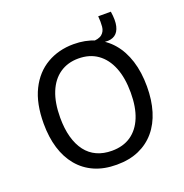

<svg xmlns="http://www.w3.org/2000/svg" viewBox="-138 -892 987 1028"><g transform="rotate(-20 355.5 -377.5)"><path d="M522 -627 446 -634 447 -651Q493 -651 511.5 -666.5Q530 -682 532.5 -708.5Q535 -735 532 -768H604Q612 -717 604.5 -685Q597 -653 576 -638.5Q555 -624 522 -627ZM355 13Q283 13 228.5 -11Q174 -35 136.5 -80Q99 -125 80 -187.5Q61 -250 61 -328Q61 -442 99 -518.5Q137 -595 204 -634Q271 -673 356 -673Q423 -673 477 -650Q531 -627 569.5 -582Q608 -537 628.5 -472.5Q649 -408 649 -326Q649 -249 630 -186.5Q611 -124 573.5 -79.5Q536 -35 481.5 -11Q427 13 355 13ZM356 -66Q420 -66 464.5 -96.5Q509 -127 532.5 -184.5Q556 -242 556 -325Q556 -409 532 -468.5Q508 -528 463 -560Q418 -592 354 -592Q293 -592 248 -561Q203 -530 179 -471Q155 -412 155 -327Q155 -264 168.5 -215.5Q182 -167 207.5 -133.5Q233 -100 270.5 -83Q308 -66 356 -66Z"/></g></svg>

Font: Bricolage Grotesque 17pt
Style: Regular
Weight: 400
Version: Version 1.001;gftools[0.9.33.dev8+g029e19f]